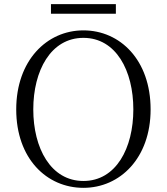

<svg xmlns="http://www.w3.org/2000/svg" viewBox="-20 -888 802 923"><path d="M225 -822H537V-868H225ZM381 15C557 15 704 -128 704 -362C704 -600 557 -742 381 -742C205 -742 58 -597 58 -362C58 -125 205 15 381 15ZM381 -18C224 -18 140 -176 140 -362C140 -548 224 -706 381 -706C538 -706 621 -548 621 -362C621 -176 538 -18 381 -18Z"/></svg>

Font: Noto Serif SC Light
Style: Regular
Weight: 300
Designer: Ryoko NISHIZUKA 西塚涼子 (kana & ideographs); Frank Grießhammer (Latin, Greek & Cyrillic); Wenlong ZHANG 张文龙 (bopomofo); San
Foundry: Adobe
Version: Version 2.001;hotconv 1.1.0;makeotfexe 2.6.0